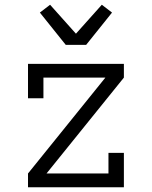

<svg xmlns="http://www.w3.org/2000/svg" viewBox="-20 -789 640 809"><path d="M98 0V-58L424 -462H163V-375H98V-520H502V-462L176 -58H437V-145H502V0ZM257 -600 148 -736 191 -769 300 -647 409 -769 452 -736 343 -600Z"/></svg>

Font: Iosevka Etoile Light
Style: Regular
Weight: 300
Designer: Belleve Invis
Foundry: Belleve Invis
Version: Version 25.0.1; ttfautohint (v1.8.4)